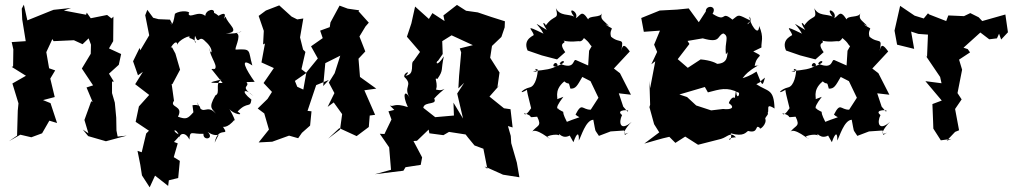

<svg xmlns="http://www.w3.org/2000/svg" viewBox="-20 -584 4330 821"><path d="M483 0 478 -26 477 -81 471 -145 459 -186V-235H467L446 -269L488 -307L498 -353L446 -377L464 -408L465 -513L457 -505L438 -520L368 -506L351 -530L348 -521L253 -539L284 -550L209 -542L196 -537L97 -497L82 -564L73 -547L75 -501L90 -408L30 -404L37 -373L36 -300L30 -298L91 -260L33 -227L59 -142L56 -111L53 -4L18 20L67 -8L114 3L160 -14L191 -68L224 -58L196 -143L164 -156L214 -169L195 -248L216 -283L190 -292L178 -361L204 -417L209 -408L296 -412L333 -395L359 -420L369 -393L368 -354L330 -291L378 -219L350 -210L376 -148L370 -151L341 -71L358 -14L334 -30L357 -2L433 20L522 -4Z M719 -477 707 -500 658 -502 635 -508 610 -542 601 -519 618 -433 580 -369 577 -379 549 -322 570 -262 591 -277 558 -224 618 -178 574 -129 560 -63 617 -25 605 -13 586 67 568 61 580 121 587 166 620 217 643 167 699 211 702 187 742 177 749 104 723 88 740 29 724 23 751 -6C701 -28 740 -45 750 12C740 -10 771 -27 790 13C792 -30 800 -9 850 -12C847 20 899 10 868 -20C918 15 927 -37 898 26C912 -49 965 5 934 -41C927 -45 950 -29 985 -75C977 -64 1000 -50 961 -118C976 -96 1030 -86 996 -107C1039 -153 1050 -119 1055 -158C1004 -198 1029 -208 1064 -173C1000 -220 1052 -210 1034 -233L1069 -234C1032 -286 1001 -343 1059 -304C1040 -369 1058 -376 989 -372C978 -369 1015 -433 992 -442C1035 -461 1003 -436 946 -441C1015 -446 951 -482 945 -513C923 -482 968 -549 912 -515C948 -486 883 -551 893 -520C907 -555 858 -543 858 -516C827 -541 793 -503 786 -525C802 -535 753 -543 728 -525C718 -460 709 -485 709 -485ZM807 -104C783 -77 777 -72 741 -85C767 -134 702 -123 724 -153L714 -225L717 -224L750 -286L730 -355L715 -383C698 -363 735 -427 739 -392C738 -411 803 -441 789 -422C839 -407 805 -380 814 -431C831 -387 829 -439 858 -407C902 -369 879 -339 876 -380C875 -337 926 -293 888 -284C894 -287 910 -291 884 -289L932 -229C873 -230 864 -229 927 -244C896 -227 925 -186 901 -176C868 -120 889 -119 903 -98C863 -145 846 -79 824 -147C832 -93 855 -143 803 -134Z M1393 -488 1390 -468 1349 -453 1360 -421 1310 -386 1339 -334 1290 -274 1277 -201 1251 -213 1241 -238 1290 -272 1269 -288 1286 -362 1276 -372 1263 -424 1277 -505 1251 -501 1227 -513 1174 -561 1117 -539 1086 -516 1108 -452 1105 -394 1113 -398 1098 -317 1151 -293 1107 -229 1143 -191 1124 -161 1082 -120 1110 -99 1130 -30 1086 25 1144 22 1216 -4 1255 7 1271 -16 1306 -47 1312 -108 1295 -110 1332 -220 1386 -242 1362 -216 1371 -314 1435 -346 1411 -271 1386 -231 1410 -186 1381 -127 1407 -146 1443 -96 1434 -30 1383 9 1431 -36 1505 -2C1523 -15 1540 -28 1557 -41L1561 -90L1584 -93L1538 -198L1589 -205L1518 -256L1520 -247L1513 -333L1542 -364L1517 -428L1543 -471L1557 -487L1513 -536L1516 -540L1467 -547L1432 -560Z M1666 -114 1641 -108 1654 -73 1624 -11 1604 -12 1644 46 1652 142 1583 161 1705 146 1714 131 1779 121 1785 89 1748 19 1763 18 1813 -30 1816 -14 1876 -6 1900 -20 1971 -9 1981 4 2009 38 2047 52 2064 138 2052 128 2060 131 2131 163 2201 174 2190 111 2166 28 2164 -3 2152 -45 2172 -39 2163 -117 2135 -121 2073 -171 2117 -221 2107 -211 2116 -274 2076 -337 2084 -389 2080 -384 2124 -426 2138 -467 2139 -493C2098 -506 2059 -518 2023 -531L1973 -538L1934 -563L1876 -518L1881 -494L1829 -528L1814 -503L1755 -556L1739 -484L1720 -427L1776 -362L1749 -324C1732 -314 1758 -266 1714 -260C1742 -286 1704 -273 1709 -255C1749 -217 1701 -216 1733 -164C1712 -203 1698 -182 1724 -126C1664 -146 1664 -125 1647 -133ZM1873 -353 1871 -408 1911 -433 2002 -391 1946 -377 1952 -360 1943 -259 1940 -206 1965 -230 1935 -184 1960 -77 1919 -145 1921 -90 1841 -83 1790 -123C1794 -154 1861 -130 1832 -170C1834 -146 1817 -152 1881 -204C1847 -186 1837 -222 1823 -180C1872 -205 1828 -260 1850 -246C1878 -286 1864 -282 1878 -343C1845 -292 1842 -321 1853 -324Z M2645 -128 2626 -185 2678 -179 2631 -271 2605 -291 2673 -364C2652 -393 2643 -398 2636 -366C2650 -429 2632 -394 2593 -427C2586 -448 2597 -458 2596 -463C2582 -470 2552 -490 2584 -473C2555 -502 2546 -502 2554 -528C2549 -507 2500 -519 2495 -501C2466 -546 2463 -517 2442 -506C2458 -534 2398 -561 2435 -513C2413 -525 2374 -514 2357 -549C2371 -494 2351 -527 2313 -474C2319 -478 2285 -507 2318 -456C2244 -500 2284 -481 2304 -440C2216 -483 2257 -458 2262 -435C2269 -433 2213 -420 2236 -368L2297 -347L2362 -330L2397 -361C2360 -412 2413 -393 2386 -414C2377 -418 2388 -401 2455 -408C2479 -400 2493 -463 2467 -429C2518 -391 2487 -398 2531 -372C2524 -410 2517 -401 2499 -367L2495 -304L2443 -327C2428 -333 2441 -283 2373 -312C2384 -330 2400 -322 2386 -313C2318 -273 2356 -339 2365 -304C2338 -288 2314 -285 2259 -280C2297 -269 2249 -299 2280 -286C2279 -269 2272 -215 2244 -210C2213 -203 2191 -174 2237 -202C2225 -218 2245 -148 2251 -122C2256 -128 2226 -80 2221 -100C2273 -84 2225 -80 2277 -85C2299 -41 2276 -50 2254 -19C2269 -43 2337 17 2332 8C2292 -1 2368 -15 2371 -4C2367 -26 2382 20 2424 -9C2399 -30 2409 -18 2432 24C2448 -22 2457 -16 2455 17C2465 1 2484 -70 2517 -72C2529 -12 2520 -36 2541 -3L2591 -22L2649 -26L2652 -7L2668 -17C2632 2 2654 -37 2681 -63C2632 -20 2624 -60 2640 -92C2607 -117 2682 -116 2663 -107ZM2360 -159C2372 -157 2343 -195 2393 -236C2414 -217 2410 -242 2419 -205C2442 -204 2448 -217 2470 -255L2505 -237L2539 -166L2506 -115C2469 -114 2469 -149 2441 -94C2460 -75 2476 -92 2404 -63C2371 -127 2408 -92 2368 -117C2377 -123 2339 -105 2389 -170Z M3236 -381C3234 -405 3248 -423 3226 -473C3225 -420 3183 -488 3185 -513C3204 -486 3152 -466 3191 -495C3132 -524 3142 -523 3112 -500C3060 -542 3091 -484 3027 -525C3049 -561 2997 -564 2998 -535L2968 -489L2925 -548L2875 -543L2801 -539L2722 -507L2733 -448L2802 -453L2777 -393L2790 -362L2765 -309L2782 -322L2760 -207L2757 -238L2760 -136L2757 -126L2777 -53L2799 -18L2735 30C2769 21 2804 9 2842 1L2868 27L2910 0L2965 35L3063 10C3093 1 3102 -22 3127 3C3071 6 3115 33 3105 -14C3162 3 3171 -21 3179 -24C3227 -11 3206 -56 3229 -37C3227 -25 3262 -55 3252 -77C3253 -86 3286 -111 3238 -97C3293 -84 3237 -155 3292 -120C3289 -206 3265 -190 3214 -224C3249 -242 3216 -226 3251 -252C3239 -207 3239 -221 3215 -278C3159 -242 3135 -250 3131 -240C3166 -240 3142 -258 3218 -302C3196 -304 3250 -309 3207 -302C3216 -358 3255 -336 3201 -364ZM3122 -165C3109 -176 3092 -139 3098 -142C3125 -123 3105 -114 3072 -118L3021 -112L2957 -133L2918 -169L2885 -180L2994 -212L3007 -189C3058 -202 3088 -214 3140 -187C3143 -173 3127 -157 3128 -203ZM3093 -362C3086 -353 3100 -307 3033 -311C3070 -284 3064 -322 2976 -330L2921 -294L2878 -331L2928 -396L2920 -409L2985 -420C3064 -397 3045 -432 3073 -441C3101 -428 3077 -404 3084 -352Z M3750 -128 3731 -185 3783 -179 3736 -271 3710 -291 3778 -364C3757 -393 3748 -398 3741 -366C3755 -429 3737 -394 3698 -427C3691 -448 3702 -458 3701 -463C3687 -470 3657 -490 3689 -473C3660 -502 3651 -502 3659 -528C3654 -507 3605 -519 3600 -501C3571 -546 3568 -517 3547 -506C3563 -534 3503 -561 3540 -513C3518 -525 3479 -514 3462 -549C3476 -494 3456 -527 3418 -474C3424 -478 3390 -507 3423 -456C3349 -500 3389 -481 3409 -440C3321 -483 3362 -458 3367 -435C3374 -433 3318 -420 3341 -368L3402 -347L3467 -330L3502 -361C3465 -412 3518 -393 3491 -414C3482 -418 3493 -401 3560 -408C3584 -400 3598 -463 3572 -429C3623 -391 3592 -398 3636 -372C3629 -410 3622 -401 3604 -367L3600 -304L3548 -327C3533 -333 3546 -283 3478 -312C3489 -330 3505 -322 3491 -313C3423 -273 3461 -339 3470 -304C3443 -288 3419 -285 3364 -280C3402 -269 3354 -299 3385 -286C3384 -269 3377 -215 3349 -210C3318 -203 3296 -174 3342 -202C3330 -218 3350 -148 3356 -122C3361 -128 3331 -80 3326 -100C3378 -84 3330 -80 3382 -85C3404 -41 3381 -50 3359 -19C3374 -43 3442 17 3437 8C3397 -1 3473 -15 3476 -4C3472 -26 3487 20 3529 -9C3504 -30 3514 -18 3537 24C3553 -22 3562 -16 3560 17C3570 1 3589 -70 3622 -72C3634 -12 3625 -36 3646 -3L3696 -22L3754 -26L3757 -7L3773 -17C3737 2 3759 -37 3786 -63C3737 -20 3729 -60 3745 -92C3712 -117 3787 -116 3768 -107ZM3465 -159C3477 -157 3448 -195 3498 -236C3519 -217 3515 -242 3524 -205C3547 -204 3553 -217 3575 -255L3610 -237L3644 -166L3611 -115C3574 -114 3574 -149 3546 -94C3565 -75 3581 -92 3509 -63C3476 -127 3513 -92 3473 -117C3482 -123 3444 -105 3494 -170Z M4261 -415 4290 -446 4279 -522 4180 -494 4165 -510 4129 -528 4102 -515 4035 -518 4026 -494 3954 -522 3948 -527 3930 -505 3891 -517 3829 -559 3805 -453 3816 -393 3889 -375 3876 -449 3907 -439 3948 -436 3944 -340 3937 -348 4000 -255 4006 -228 3937 -237 4007 -154 3967 -139 3970 -64 3971 -34 4003 16 4048 10 4028 18 4064 -20 4081 -27 4064 -118 4092 -159 4071 -191 4072 -174 4094 -286 4081 -329 4128 -360 4118 -374 4100 -380 4172 -445 4210 -416 4243 -420 4252 -440Z"/></svg>

Font: Asimov Aggro
Style: Condensed
Weight: 500
Designer: Google
Version: Version 2.000980; 2014